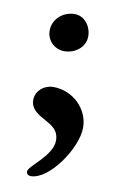

<svg xmlns="http://www.w3.org/2000/svg" viewBox="-67 -392 365 605"><g transform="rotate(10 115.5 -89.5)"><path d="M123 -353C86 -353 54 -325 54 -288C54 -257 79 -232 110 -232C145 -232 177 -256 177 -291C177 -323 155 -353 123 -353ZM97 -115C68 -115 41 -94 41 -63C41 -40 58 -25 80 -13C106 2 134 13 134 50C134 99 61 144 61 161C61 169 66 174 75 174C134 174 211 61 211 -5C211 -65 159 -115 97 -115Z"/></g></svg>

Font: EB Garamond SC 08
Style: Regular
Weight: 400
Version: Version 0.016